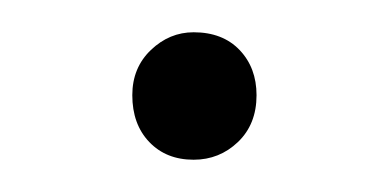

<svg xmlns="http://www.w3.org/2000/svg" viewBox="-20 -96 241 119"><path d="M100 -76Q118 -76 128.5 -65Q139 -54 139 -37Q139 -19 127.5 -8Q116 3 100 3Q83 3 72.5 -8Q62 -19 62 -37Q62 -54 73.5 -65Q85 -76 100 -76Z"/></svg>

Font: Bitter Pro Light
Style: Regular
Weight: 300
Designer: Sol Matas, and Bitter project Authors
Foundry: Sol Matas
Version: Version 1.010